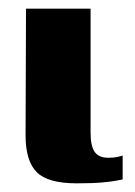

<svg xmlns="http://www.w3.org/2000/svg" viewBox="-20 -419 311 443"><path d="M157 4Q90 4 64.5 -22Q39 -48 39 -107L40 -399H189V-113Q189 -82 198.5 -68.5Q208 -55 230 -55Q243 -55 251.5 -57Q260 -59 263 -60V-5Q258 -4 247.5 -2Q237 0 215.5 2Q194 4 157 4Z"/></svg>

Font: r_Genos
Style: Bold
Weight: 700
Designer: Robert E. Leuschke
Foundry: Robert E. Leuschke
Version: Version 2.000;June 29, 2024;FontCreator 14.0.0.2814 32-bit